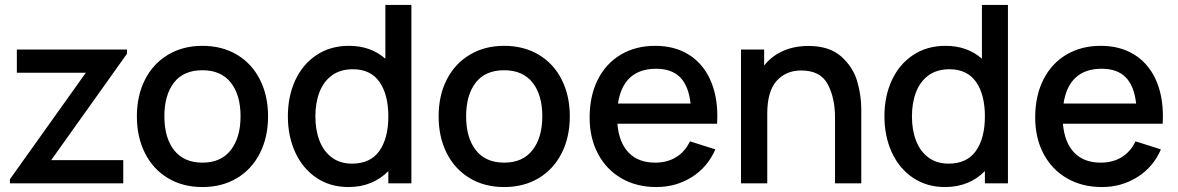

<svg xmlns="http://www.w3.org/2000/svg" viewBox="-20 -740 4755 775"><path d="M20 0V-16.5L326.5 -446.5H48V-540H492.5V-523L186.5 -93.5H477.5V0Z M532.5 -270.5Q532.5 -354.5 565.5 -419Q598.5 -483.5 658.5 -519.2Q718.5 -555 797 -555Q876.5 -555 936.8 -519Q997 -483 1029.5 -418.2Q1062 -353.5 1062 -270.5Q1062 -186.5 1029.2 -121.8Q996.5 -57 936.5 -21Q876.5 15 797 15Q717.5 15 657.5 -21.2Q597.5 -57.5 565 -122.2Q532.5 -187 532.5 -270.5ZM951 -270.5Q951 -357 911.5 -406.8Q872 -456.5 797 -456.5Q721 -456.5 682.2 -406.5Q643.5 -356.5 643.5 -270.5Q643.5 -183.5 683 -133.5Q722.5 -83.5 797 -83.5Q872 -83.5 911.5 -134.2Q951 -185 951 -270.5Z M1640.5 -720V0H1547.5V-49.5Q1517.5 -18.5 1477 -1.8Q1436.5 15 1386.5 15Q1313 15 1257.5 -22.2Q1202 -59.5 1172 -124.5Q1142 -189.5 1142 -270.5Q1142 -352 1172.2 -416.8Q1202.5 -481.5 1258.2 -518.2Q1314 -555 1388.5 -555Q1476.5 -555 1535.5 -503V-720ZM1547.5 -270.5Q1547.5 -358 1511.8 -409.2Q1476 -460.5 1404.5 -460.5Q1354 -460.5 1320 -435.8Q1286 -411 1269.5 -368Q1253 -325 1253 -270.5Q1253 -215.5 1269.5 -172.5Q1286 -129.5 1319.2 -104.5Q1352.5 -79.5 1401 -79.5Q1475 -79.5 1511.2 -130.8Q1547.5 -182 1547.5 -270.5Z M1750.5 -270.5Q1750.5 -354.5 1783.5 -419Q1816.5 -483.5 1876.5 -519.2Q1936.5 -555 2015 -555Q2094.5 -555 2154.8 -519Q2215 -483 2247.5 -418.2Q2280 -353.5 2280 -270.5Q2280 -186.5 2247.2 -121.8Q2214.5 -57 2154.5 -21Q2094.5 15 2015 15Q1935.5 15 1875.5 -21.2Q1815.5 -57.5 1783 -122.2Q1750.5 -187 1750.5 -270.5ZM2169 -270.5Q2169 -357 2129.5 -406.8Q2090 -456.5 2015 -456.5Q1939 -456.5 1900.2 -406.5Q1861.5 -356.5 1861.5 -270.5Q1861.5 -183.5 1901 -133.5Q1940.5 -83.5 2015 -83.5Q2090 -83.5 2129.5 -134.2Q2169 -185 2169 -270.5Z M2472 -240.5Q2478.5 -164.5 2517.5 -124Q2556.5 -83.5 2624.5 -83.5Q2673 -83.5 2709 -105.5Q2745 -127.5 2765 -169.5L2867.5 -137Q2836.5 -65.5 2772.5 -25.2Q2708.5 15 2629.5 15Q2549.5 15 2488.5 -20.2Q2427.5 -55.5 2393.8 -119.2Q2360 -183 2360 -265.5Q2360 -353 2393 -418.5Q2426 -484 2486 -519.5Q2546 -555 2624.5 -555Q2702 -555 2758.5 -520.5Q2815 -486 2845.2 -421.8Q2875.5 -357.5 2875.5 -270Q2875.5 -260.5 2874.5 -240.5ZM2474.5 -322H2767.5Q2759.5 -393.5 2725.2 -428Q2691 -462.5 2628.5 -462.5Q2562 -462.5 2523.2 -426.8Q2484.5 -391 2474.5 -322Z M3456.5 -300V0H3350.5V-265.5Q3350.5 -345 3321 -400.2Q3291.5 -455.5 3214 -455.5Q3152.5 -455.5 3114.8 -413.5Q3077 -371.5 3077 -281V0H2971V-540H3064.5V-475.5Q3094.5 -513.5 3140 -534Q3185.5 -554.5 3243 -554.5Q3328 -554.5 3375.8 -511.8Q3423.5 -469 3440 -412Q3456.5 -355 3456.5 -300Z M4048.5 -720V0H3955.5V-49.5Q3925.5 -18.5 3885 -1.8Q3844.5 15 3794.5 15Q3721 15 3665.5 -22.2Q3610 -59.5 3580 -124.5Q3550 -189.5 3550 -270.5Q3550 -352 3580.2 -416.8Q3610.5 -481.5 3666.2 -518.2Q3722 -555 3796.5 -555Q3884.5 -555 3943.5 -503V-720ZM3955.5 -270.5Q3955.5 -358 3919.8 -409.2Q3884 -460.5 3812.5 -460.5Q3762 -460.5 3728 -435.8Q3694 -411 3677.5 -368Q3661 -325 3661 -270.5Q3661 -215.5 3677.5 -172.5Q3694 -129.5 3727.2 -104.5Q3760.5 -79.5 3809 -79.5Q3883 -79.5 3919.2 -130.8Q3955.5 -182 3955.5 -270.5Z M4270.5 -240.5Q4277 -164.5 4316 -124Q4355 -83.5 4423 -83.5Q4471.5 -83.5 4507.5 -105.5Q4543.5 -127.5 4563.5 -169.5L4666 -137Q4635 -65.5 4571 -25.2Q4507 15 4428 15Q4348 15 4287 -20.2Q4226 -55.5 4192.2 -119.2Q4158.5 -183 4158.5 -265.5Q4158.5 -353 4191.5 -418.5Q4224.5 -484 4284.5 -519.5Q4344.5 -555 4423 -555Q4500.5 -555 4557 -520.5Q4613.5 -486 4643.8 -421.8Q4674 -357.5 4674 -270Q4674 -260.5 4673 -240.5ZM4273 -322H4566Q4558 -393.5 4523.8 -428Q4489.5 -462.5 4427 -462.5Q4360.5 -462.5 4321.8 -426.8Q4283 -391 4273 -322Z"/></svg>

Font: Manrope KiralyPet SmBd KiralyPet
Style: Regular
Weight: 600
Designer: Mikhail Sharanda
Foundry: Mikhail Sharanda
Version: Version 4.502